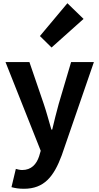

<svg xmlns="http://www.w3.org/2000/svg" viewBox="-20 -944 614 1188"><path d="M128 224C253 224 313 149 362 17L561 -560H420L343 -300C329 -248 315 -194 303 -142H298C282 -196 268 -250 251 -300L162 -560H14L232 -11L222 23C206 72 174 108 117 108C104 108 88 104 78 101L51 214C73 220 95 224 128 224ZM299 -650 497 -827 397 -924 227 -721Z"/></svg>

Font: Source Han Sans KR
Style: Bold
Weight: 700
Designer: Ryoko NISHIZUKA 西塚涼子 (kana, bopomofo & ideographs); Paul D. Hunt (Latin, Greek & Cyrillic); Sandoll Communications 산돌커뮤니
Foundry: Adobe
Version: Version 2.004;hotconv 1.0.118;makeotfexe 2.5.65603